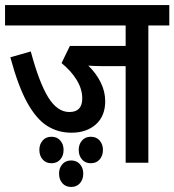

<svg xmlns="http://www.w3.org/2000/svg" viewBox="-20 -642 691 761"><path d="M568 -541V3H478V-380H380Q366 -380 353.5 -380.5Q341 -381 330 -382Q360 -353 378.5 -316.5Q397 -280 397 -241Q397 -182 360 -149Q323 -116 263 -116Q210 -116 167 -143Q124 -170 88 -235Q52 -300 21 -415L102 -438Q135 -315 171 -256.5Q207 -198 255 -198Q306 -198 306 -252Q306 -289 284 -325Q262 -361 224 -392L257 -460H478V-541H0V-622H651V-541ZM292 -48Q292 -70 305 -85Q318 -100 340 -100Q362 -100 375 -85Q388 -70 388 -48Q388 -25 375 -10Q362 5 340 5Q318 5 305 -10Q292 -25 292 -48ZM136 -48Q136 -70 149 -85Q162 -100 184 -100Q206 -100 219 -85Q232 -70 232 -48Q232 -25 219 -10Q206 5 184 5Q162 5 149 -10Q136 -25 136 -48ZM214 46Q214 24 227 9Q240 -6 262 -6Q284 -6 297 9Q310 24 310 46Q310 69 297 84Q284 99 262 99Q240 99 227 84Q214 69 214 46Z"/></svg>

Font: Noto Sans Condensed Medium
Style: Italic
Weight: 500
Width: 3
Italic angle: -12°
Designer: Monotype Design Team
Foundry: Monotype Imaging Inc.
Version: Version 2.013; ttfautohint (v1.8.4.7-5d5b)